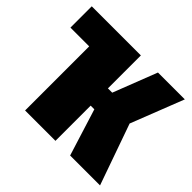

<svg xmlns="http://www.w3.org/2000/svg" viewBox="-131 -691 849 849"><g transform="rotate(45 293.0 -267.0)"><path d="M484.9 -286.1 585.9 0H398.9L330.1 -220.2H307.1V0H117.2V-400.9H0V-534.2H307.1V-328.1H334L414.1 -534.2H582Z"/></g></svg>

Font: Fira Sans Compressed Heavy
Style: Regular
Weight: 900
Width: 1
Designer: Carrois Corporate & Edenspiekermann AG
Foundry: Carrois Corporate GbR & Edenspiekermann AG
Version: Version 4.203;PS 004.203;hotconv 1.0.88;makeotf.lib2.5.64775